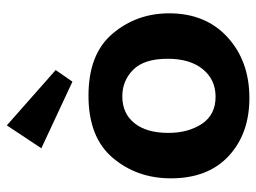

<svg xmlns="http://www.w3.org/2000/svg" viewBox="-114 -626 750 562"><g transform="rotate(-90 261.0 -345.0)"><path d="M337 -557 303 -508 108 -599 175 -700ZM503 -225Q503 -118 433 -54Q363 10 255 10Q151 10 85.5 -50.5Q20 -111 20 -220Q20 -319 80 -390Q140 -461 262 -461Q384 -461 443.5 -390.5Q503 -320 503 -225ZM370 -229Q370 -298 338 -330Q306 -362 260 -362Q210 -362 181.5 -326.5Q153 -291 153 -227Q153 -169 179.5 -129Q206 -89 259 -89Q309 -89 339.5 -126.5Q370 -164 370 -229Z"/></g></svg>

Font: Zilla Slab Bold
Style: Bold
Weight: 700
Designer: Typotheque.com
Foundry: Typotheque type foundry
Version: Version 1.1; 2017; ttfautohint (v1.6)